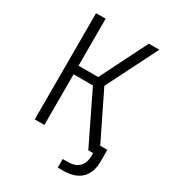

<svg xmlns="http://www.w3.org/2000/svg" viewBox="-215 -846 1029 1143"><g transform="rotate(30 300.0 -275.0)"><path d="M103 0H169V-348H302L471 0H504V21C504 84 466 121 403 121H365V180H403C510 180 568 124 568 21V-59H519L362 -380L538 -730H466L304 -407H169V-730H103Z"/></g></svg>

Font: JetBrains Mono ExtraLight
Style: Regular
Weight: 240
Monospace: yes
Designer: Philipp Nurullin, Konstantin Bulenkov
Foundry: JetBrains
Version: Version 2.305